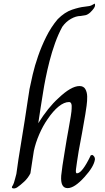

<svg xmlns="http://www.w3.org/2000/svg" viewBox="-20 -1045 580 1065"><path d="M492.3 -185.6Q506.7 -177.4 506.7 -161.5Q501.5 -121 448.7 -63.1Q393.3 -1.5 354.9 -1.5Q314.4 -1.5 319.5 -70.8Q324.1 -116.4 338.5 -201.5Q351.3 -282.1 360.3 -329Q369.2 -375.9 372.8 -401.5Q377.4 -430.8 377.4 -442.1Q380.5 -479 363.1 -479Q335.9 -479 305.1 -454.1Q274.4 -429.2 243.6 -383.6Q217.9 -346.7 197.7 -300Q177.4 -253.3 167.7 -207.7Q163.1 -179 158.2 -145.9Q153.3 -112.8 148.7 -83.6Q135.9 -57.9 114.6 -37.9Q93.3 -17.9 74.4 -5.1Q63.1 1.5 53.3 0Q43.6 -1.5 46.7 -9.7Q53.3 -19.5 57.4 -31.5Q61.5 -43.6 64.1 -54.9Q67.7 -67.7 70.8 -80.5Q72.8 -92.3 75.9 -116.2Q79 -140 82.1 -160Q105.1 -300 117.2 -377.4Q129.2 -454.9 134.6 -492.1Q140 -529.2 141.8 -537.9Q143.6 -546.7 143.6 -550.3Q150.3 -583.6 161.5 -632.1Q172.8 -680.5 191.3 -733.8Q209.7 -787.2 236.4 -841Q263.1 -894.9 300 -938.5Q338.5 -977.4 379.7 -991.3Q421 -1005.1 448.7 -1007.7Q463.1 -1009.7 474.4 -1011.3Q485.6 -1012.8 503.6 -1024.1Q507.7 -1027.2 507.2 -1014.4Q506.7 -1001.5 480.5 -975.9Q466.2 -963.1 453.1 -960.5Q440 -957.9 427.2 -956.4Q401.5 -956.4 373.3 -940.3Q345.1 -924.1 325.6 -896.4Q303.6 -856.4 285.6 -806.4Q267.7 -756.4 254.9 -706.4Q242.1 -656.4 233.1 -611.3Q224.1 -566.2 219.5 -535.9Q211.3 -487.2 205.6 -449.2Q200 -411.3 192.3 -361.5Q246.7 -448.7 303.6 -500Q374.4 -567.7 421 -567.7Q443.6 -567.7 453.3 -550.8Q463.1 -533.8 463.6 -509.7Q464.1 -485.6 460.3 -458.2Q456.4 -430.8 453.3 -411.3Q445.1 -361.5 435.4 -309Q425.6 -256.4 416.4 -206.7Q411.3 -174.4 407.4 -149.2Q403.6 -124.1 401.5 -106.7Q398.5 -83.6 406.7 -83.6Q435.9 -83.6 483.6 -183.6Z"/></svg>

Font: MM Jasmine
Style: Regular
Weight: 400
Designer: Khon Soe Zaw Thu
Version: Version 1.00 July 11, 2016, initial release